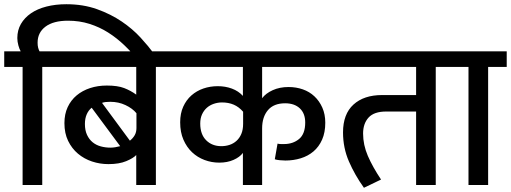

<svg xmlns="http://www.w3.org/2000/svg" viewBox="-30 -876 2419 909"><path d="M77 -559H-10V-633H68Q62 -643 57 -661Q52 -679 52 -696Q52 -733 69 -762.5Q86 -792 116.5 -813Q147 -834 190 -845Q233 -856 284 -856Q364 -856 429.5 -832.5Q495 -809 546.5 -774Q598 -739 635.5 -698Q673 -657 698 -623L705 -613L639 -571L626 -588Q595 -627 559 -661.5Q523 -696 482 -722Q441 -748 393.5 -763Q346 -778 292 -778Q223 -778 185.5 -750Q148 -722 148 -674Q148 -660 150.5 -650.5Q153 -641 157 -633H258V-559H170V0H77Z M476 -471Q527 -471 558 -459Q589 -447 615 -428V-559H228V-633H796V-559H708V0H615V-142Q601 -127 567.5 -113Q534 -99 483 -99Q443 -99 405.5 -111.5Q368 -124 339 -148.5Q310 -173 292.5 -209Q275 -245 275 -293Q275 -336 290.5 -369Q306 -402 333 -424.5Q360 -447 396.5 -459Q433 -471 476 -471ZM372 -289Q372 -259 382 -237.5Q392 -216 408.5 -202.5Q425 -189 447 -183Q469 -177 493 -177Q504 -177 516 -179Q528 -181 539 -184L404 -366Q389 -354 380.5 -334.5Q372 -315 372 -289ZM616 -340Q597 -363 564 -378.5Q531 -394 492 -394Q481 -394 471 -393Q461 -392 453 -389L585 -210Q599 -221 607.5 -235.5Q616 -250 616 -270Z M1121 -347Q1101 -370 1076.5 -380.5Q1052 -391 1021 -391Q1001 -391 982 -384.5Q963 -378 949 -365.5Q935 -353 926.5 -334.5Q918 -316 918 -291Q918 -240 946 -212Q974 -184 1018 -184Q1038 -184 1056.5 -190Q1075 -196 1089.5 -209Q1104 -222 1112.5 -242Q1121 -262 1121 -290ZM1211 0H1120V-152Q1105 -132 1075.5 -119Q1046 -106 1008 -106Q972 -106 938.5 -118.5Q905 -131 879.5 -155Q854 -179 838.5 -214.5Q823 -250 823 -297Q823 -339 837.5 -371Q852 -403 876.5 -424.5Q901 -446 933 -457Q965 -468 1001 -468Q1037 -468 1068 -456.5Q1099 -445 1120 -422V-559H776V-633H1570V-559H1211V-411Q1228 -434 1261 -449Q1294 -464 1336 -464Q1372 -464 1403.5 -453Q1435 -442 1458.5 -420Q1482 -398 1496 -366.5Q1510 -335 1510 -295Q1510 -249 1495 -215Q1480 -181 1454 -159Q1428 -137 1393.5 -126.5Q1359 -116 1321 -116Q1310 -116 1294.5 -117.5Q1279 -119 1271 -122L1284 -196Q1292 -194 1299.5 -194Q1307 -194 1315 -194Q1357 -194 1386 -218Q1415 -242 1415 -296Q1415 -339 1389.5 -363Q1364 -387 1320 -387Q1266 -387 1238.5 -354.5Q1211 -322 1211 -268Z M1798 -348Q1741 -348 1715 -319.5Q1689 -291 1689 -244Q1689 -190 1711.5 -138Q1734 -86 1774 -26L1693 13Q1650 -47 1622 -111.5Q1594 -176 1594 -249Q1594 -336 1643.5 -381Q1693 -426 1779 -426H1940V-559H1539V-633H2121V-559H2033V0H1940V-348Z M2188 -559H2101V-633H2369V-559H2281V0H2188Z"/></svg>

Font: Ek Mukta Medium
Style: Regular
Weight: 500
Designer: Girish Dalvi and Yashodeep Gholap
Foundry: Ek Type
Version: Version 2.538;PS 1.002;hotconv 16.6.51;makeotf.lib2.5.65220;